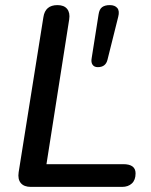

<svg xmlns="http://www.w3.org/2000/svg" viewBox="-20 -732 592 752"><path d="M101 0Q74 0 61.5 -15Q49 -30 53 -57L150 -665Q157 -712 205 -712Q231 -712 243 -697Q255 -682 251 -656L162 -89H463Q511 -89 511 -53Q511 -27 496.5 -13.5Q482 0 458 0ZM363 -469Q349 -469 342.5 -478.5Q336 -488 339 -504L366 -675Q369 -696 380 -704Q391 -712 410 -712Q430 -712 439.5 -700.5Q449 -689 443 -666L401 -498Q394 -469 363 -469Z"/></svg>

Font: Nunito SemiBold
Style: Italic
Weight: 600
Italic angle: -9°
Designer: Vernon Adams
Foundry: Vernon Adams
Version: Version 3.601; ttfautohint (v1.8.2.53-6de2)